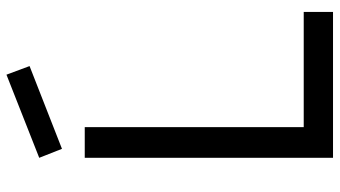

<svg xmlns="http://www.w3.org/2000/svg" viewBox="-243 -783 1026 580"><g transform="rotate(-90 270.0 -493.0)"><path d="M110.4 -818.8 83.3 -887.5 334.4 -986.5 360.4 -916.7ZM176 -750V-88.5H524V0H83.3V-750Z"/></g></svg>

Font: Manrope3 Medium
Style: Regular
Weight: 500
Width: 4
Designer: Mikhail Sharanda
Foundry: Mikhail Sharanda
Version: Version 3.000;PS 003.000;hotconv 1.0.88;makeotf.lib2.5.64775